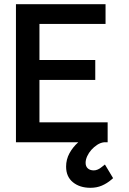

<svg xmlns="http://www.w3.org/2000/svg" viewBox="-20 -678 615 915"><path d="M56 -658H483V-564H168V-392H434V-297H168V-95H493V0H478Q475 0 476 0Q459 2 443.5 12Q428 22 415.5 36Q403 50 395.5 66.5Q388 83 388 98Q388 115 398.5 124.5Q409 134 427 134Q446 134 466 117L480 106L519 171L511 178Q490 196 465.5 206.5Q441 217 411 217Q360 217 327.5 190.5Q295 164 295 116Q295 82 311 52.5Q327 23 353 0H56Z"/></svg>

Font: Codetta
Style: Bold
Weight: 700
Designer: Ulrich Proeller
Foundry: PROSA GmbH
Version: Version 2.00;September 29, 2018;FontCreator 11.5.0.2427 64-b